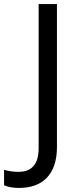

<svg xmlns="http://www.w3.org/2000/svg" viewBox="-98 -734 391 944"><path d="M-4 190C108 190 182 127 182 -11V-714H92V-4C92 87 44 111 -6 111C-33 111 -57 107 -78 101V177C-60 185 -36 190 -4 190Z"/></svg>

Font: Noto Sans Miao
Style: Regular
Weight: 400
Designer: Monotype Design Team
Foundry: Monotype Imaging Inc.
Version: Version 2.003